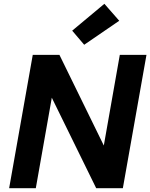

<svg xmlns="http://www.w3.org/2000/svg" viewBox="-20 -988 789 1008"><path d="M28 0 152 -700H292L525 -224L609 -700H749L625 0H485L252 -475L168 0ZM422 -753 359 -827 528 -968 606 -879Z"/></svg>

Font: DM Sans 9pt ExtraBold
Style: Italic
Weight: 800
Italic angle: -10°
Version: Version 4.004;gftools[0.9.30]